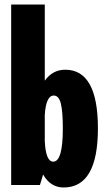

<svg xmlns="http://www.w3.org/2000/svg" viewBox="-20 -820 490 851"><path d="M29.5 0V-800H178.5V-462.5Q213.5 -511 269 -511Q414 -511 414 -251Q414 11 262 11Q204 11 171 -46.5L157 0ZM218.5 -396.5Q184 -396.5 178.5 -311V-195.5Q182.5 -103.5 216 -103.5Q258.5 -103.5 258.5 -251Q258.5 -324.5 249.8 -360.5Q241 -396.5 218.5 -396.5Z"/></svg>

Font: League Mono Condensed
Style: Bold
Weight: 700
Width: 1
Designer: Tyler Finck
Foundry: The League of Moveable Type / Tyler Finck
Version: Version 2.210